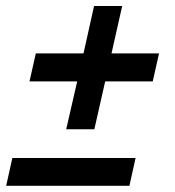

<svg xmlns="http://www.w3.org/2000/svg" viewBox="-34 -610 583 638"><path d="M186 -180.5 222.5 -339.5H64L85 -432.5H243.5L278.5 -590H372L336.5 -432.5H494.5L473.5 -339.5H315.5L279.5 -180.5ZM-13.5 7.5 7 -85H416.5L396 7.5Z"/></svg>

Font: Besley* Narrow Heavy
Style: Italic
Weight: 800
Width: 4
Italic angle: -13°
Designer: Owen Earl
Foundry: indestructible type*
Version: Version 3.000; ttfautohint (v1.8.3)